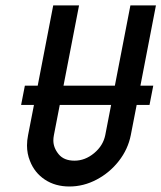

<svg xmlns="http://www.w3.org/2000/svg" viewBox="-20 -676 589 701"><path d="M233.4 4.9Q181.6 4.9 143.8 -20.3Q106 -45.4 89.4 -88.4Q78.6 -114.7 78.6 -145Q78.6 -163.1 82.5 -182.6L104 -293H57.1L70.8 -363.3H117.7L174.3 -656.2H268.6L211.9 -363.3H399.4L456.1 -656.2H549.3L492.7 -363.3H539.6L525.9 -293H479L457.5 -182.6Q447.3 -130.9 413.8 -88.1Q380.4 -45.4 332.8 -20.3Q285.2 4.9 233.4 4.9ZM252 -89.4Q290.5 -89.4 323.5 -116.7Q356.4 -144 364.3 -182.6L385.7 -293H198.2L176.8 -182.6Q174.8 -172.4 174.8 -163.1Q174.8 -136.7 194.1 -113Q213.4 -89.4 252 -89.4Z"/></svg>

Font: Lambda
Style: Italic
Weight: 400
Italic angle: -11°
Designer: GGBotNet
Version: 0.22